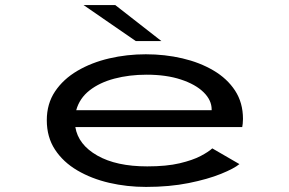

<svg xmlns="http://www.w3.org/2000/svg" viewBox="-20 -726 1140 757"><path d="M556 11Q480.5 11 410.5 -5.2Q340.5 -21.5 284.8 -54.2Q229 -87 196.8 -136.2Q164.5 -185.5 164.5 -252Q164.5 -317 197 -365.5Q229.5 -414 285.2 -446.8Q341 -479.5 410.8 -495.8Q480.5 -512 555 -512Q630 -512 698.8 -496Q767.5 -480 821.5 -448.2Q875.5 -416.5 906.8 -368.8Q938 -321 938 -257Q938 -247 937 -238.5Q936 -230 935 -225H277Q288.5 -155.5 363.5 -112.8Q438.5 -70 560.5 -70Q636.5 -70 688.2 -82.2Q740 -94.5 771.2 -111Q802.5 -127.5 817 -141L924 -79Q903 -61.5 851.2 -40.5Q799.5 -19.5 723.8 -4.2Q648 11 556 11ZM558 -431.5Q489.5 -431.5 431 -416Q372.5 -400.5 333 -369.5Q293.5 -338.5 280.5 -291.5H814.5V-294.5Q814.5 -331 782.8 -362.2Q751 -393.5 693.2 -412.5Q635.5 -431.5 558 -431.5ZM515.5 -564 309.5 -706H434.5L616.5 -564Z"/></svg>

Font: Trispace Expanded
Style: Regular
Weight: 400
Width: 7
Designer: Tyler Finck
Foundry: Etcetera Type Company
Version: Version 1.210; ttfautohint (v1.8.3)